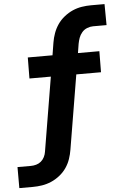

<svg xmlns="http://www.w3.org/2000/svg" viewBox="-98 -779 670 1037"><g transform="rotate(-5 237.0 -260.0)"><path d="M-36 215V101H37Q51 101 65.5 97Q80 93 91.5 83.5Q103 74 110 60Q117 46 119 32L186 -370H70L71 -484H205L216 -552Q220 -577 229 -602Q238 -627 253 -649Q268 -671 290 -688.5Q312 -706 336 -716.5Q360 -727 385.5 -731Q411 -735 436 -735H509L510 -621H437Q421 -621 404.5 -614.5Q388 -608 376.5 -594.5Q365 -581 359.5 -565.5Q354 -550 351 -534L343 -484H459L458 -370H324L257 32Q253 57 244.5 82Q236 107 221 129Q206 151 184 168.5Q162 186 137.5 196.5Q113 207 87.5 211Q62 215 37 215Z"/></g></svg>

Font: Iosevka Heavy
Style: Italic
Weight: 900
Italic angle: -9°
Monospace: yes
Designer: Belleve Invis
Foundry: Belleve Invis
Version: Version 32.5.0; ttfautohint (v1.8.4)